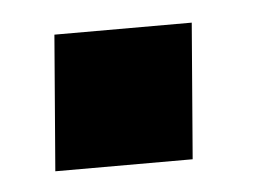

<svg xmlns="http://www.w3.org/2000/svg" viewBox="-28 -194 318 227"><g transform="rotate(-5 131.0 -80.5)"><path d="M43 -161H206L193 0H30Z"/></g></svg>

Font: Muli ExtraBold
Style: Italic
Weight: 800
Italic angle: -4.541°
Designer: Vernon Adams
Foundry: Vernon Adams
Version: Version 2.000